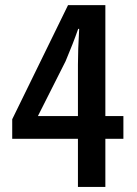

<svg xmlns="http://www.w3.org/2000/svg" viewBox="-20 -739 540 759"><path d="M129.9 -280.3H288.1V-483.4Q288.1 -542 293 -625H289.1Q269.5 -568.4 239.3 -497.1ZM467.8 -280.3V-190.4H396.5V0H288.1V-190.4H28.3V-267.6L249 -718.8H396.5V-280.3Z"/></svg>

Font: GenEi Gothic M SemiBold
Style: Regular
Weight: 500
Designer: o_tamon (Modified); [Source Han Sans]
Ryoko NISHIZUKA  (kana & ideographs); Paul D. Hunt (Latin, Greek & Cyrillic); Wenl
Version: Version 1.1a;Original Version 1.004